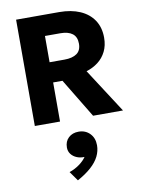

<svg xmlns="http://www.w3.org/2000/svg" viewBox="-113 -774 913 1245"><g transform="rotate(-10 343.5 -152.0)"><path d="M82.5 0V-700H366.5Q444.5 -700 502.8 -674.8Q561 -649.5 592.8 -601.5Q624.5 -553.5 624.5 -486.5Q624.5 -435 605 -395.8Q585.5 -356.5 551.5 -330.5Q517.5 -304.5 474.5 -291.5L663 0H466L310 -257.5H248.5V0ZM248.5 -390.5H346.5Q398.5 -390.5 427.8 -411Q457 -431.5 457 -476Q457 -521 429.2 -542.2Q401.5 -563.5 350 -563.5H248.5ZM296.5 395.5 252.5 333.5Q289.5 321 319.5 299Q349.5 277 365 253.5Q338 255 314.8 245.5Q291.5 236 277.2 217.5Q263 199 263 174Q263 133.5 288.8 109.5Q314.5 85.5 355 85.5Q400 85.5 429 115.2Q458 145 458 192.5Q458 230.5 440.5 265.8Q423 301 387 333.2Q351 365.5 296.5 395.5Z"/></g></svg>

Font: Geologica Cursive
Style: Bold
Weight: 700
Designer: Sindre Bremnes, Frode Helland
Foundry: Monokrom Skriftforlag AS
Version: Version 1.010;gftools[0.9.28]